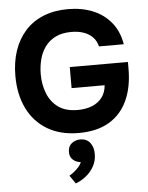

<svg xmlns="http://www.w3.org/2000/svg" viewBox="-65 -768 861 1118"><g transform="rotate(-5 366.0 -208.5)"><path d="M376 8Q268 8 192 -37.5Q116 -83 76 -164.5Q36 -246 36 -355Q36 -436 58.5 -502.5Q81 -569 124.5 -617Q168 -665 231 -690.5Q294 -716 374 -716Q455 -716 519 -690Q583 -664 625.5 -612.5Q668 -561 681 -484H536Q528 -517 507 -538.5Q486 -560 454.5 -571Q423 -582 383 -582Q328 -582 290 -563Q252 -544 228.5 -511.5Q205 -479 194.5 -437.5Q184 -396 184 -352Q184 -292 204 -240.5Q224 -189 267 -157.5Q310 -126 381 -126Q428 -126 464.5 -140.5Q501 -155 523.5 -184.5Q546 -214 549 -256H356V-379H696V-340Q696 -232 660 -154Q624 -76 553 -34Q482 8 376 8ZM332 299 299 251Q312 244 327.5 231.5Q343 219 355.5 204.5Q368 190 372 178Q346 176 327 159.5Q308 143 308 114Q308 80 330 63Q352 46 381 46Q419 47 438.5 73.5Q458 100 457 139Q457 177 439.5 209Q422 241 393.5 264Q365 287 332 299Z"/></g></svg>

Font: Onest
Style: Bold
Weight: 700
Designer: Dmitri Voloshin, Andrey Kudryavtsev
Foundry: Dmitri Voloshin, Andrey Kudryavtsev
Version: Version 1.000;gftools[0.9.33]